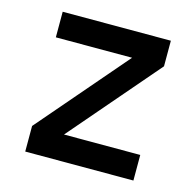

<svg xmlns="http://www.w3.org/2000/svg" viewBox="-84 -617 717 703"><g transform="rotate(15 275.0 -265.0)"><path d="M70 0V-97L359 -433H70V-530H480V-433L191 -97H480V0Z"/></g></svg>

Font: Lode Term
Style: Bold
Weight: 700
Monospace: yes
Designer: Belleve Invis
Foundry: Belleve Invis
Version: Version 29.2.0